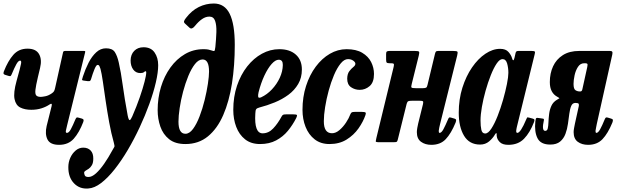

<svg xmlns="http://www.w3.org/2000/svg" viewBox="-20 -810 3520 1093"><path d="M2 -403.5Q25.5 -463.5 56.2 -498.2Q87 -533 136.5 -533Q184.5 -533 202.2 -502.2Q220 -471.5 208 -422.5L195.5 -370Q184.5 -323.5 181.8 -299.5Q179 -275.5 186.2 -267Q193.5 -258.5 212 -258.5Q220 -258.5 238 -262Q256 -265.5 275.5 -279Q284 -285 287.5 -290.8Q291 -296.5 294 -310.5L339 -512.5Q340.5 -520 351 -520H456Q463.5 -520 464.5 -518.8Q465.5 -517.5 464.5 -511.5L362 -96.5Q358 -80.5 355.2 -67Q352.5 -53.5 361 -53.5Q372 -53.5 383.2 -74.2Q394.5 -95 409 -130Q412.5 -137.5 415.5 -140.2Q418.5 -143 428 -140L446 -135Q454 -132.5 455.5 -128.5Q457 -124.5 454 -115.5Q431 -55.5 400 -20.5Q369 14.5 316.5 14.5Q265.5 14.5 250.2 -16.2Q235 -47 245.5 -92.5L274 -206.5Q278.5 -226 262.5 -215.5Q243 -202 216.5 -193.5Q190 -185 158 -185Q121.5 -185 95.8 -197.8Q70 -210.5 62.8 -246Q55.5 -281.5 74.5 -350L92 -414Q96.5 -430 99.8 -447.5Q103 -465 94.5 -465Q84.5 -465 73 -444.2Q61.5 -423.5 46.5 -387Q43.5 -380.5 40.8 -377.8Q38 -375 28.5 -378L9 -384Q1.5 -386.5 0.2 -390.5Q-1 -394.5 2 -403.5Z M778.5 -394Q753 -394 738.2 -414.5Q723.5 -435 723.5 -465.5Q724 -500 744.2 -520.5Q764.5 -541 797 -541Q839.5 -541 860 -511.2Q880.5 -481.5 880.5 -439Q880.5 -398 867.2 -341Q854 -284 830.2 -218.2Q806.5 -152.5 775.2 -85.5Q744 -18.5 707.8 43Q671.5 104.5 632.8 153.5Q594 202.5 555.8 231.8Q517.5 261 482.5 263Q433 267 400.8 233Q368.5 199 369 141Q369 113.5 380.2 88.2Q391.5 63 410.8 46.8Q430 30.5 454 30.5Q480.5 30.5 496 46.8Q511.5 63 511 93Q511 117 503 130.5Q495 144 484.8 150.8Q474.5 157.5 466.8 162Q459 166.5 459 173Q459 180.5 463 189Q467 197.5 484 197.5Q503.5 197.5 526.5 176.8Q549.5 156 573.2 121.8Q597 87.5 619.5 46Q628.5 30.5 631 26Q633.5 21.5 628 2Q613 -51 601.5 -114Q590 -177 581.2 -237.5Q572.5 -298 565.5 -346Q558.5 -394 552 -418Q549.5 -426 546.2 -433.2Q543 -440.5 535.5 -440.5Q528 -440.5 518 -416.5Q508 -392.5 498 -358.5Q495 -350 491.2 -348.8Q487.5 -347.5 480 -348L458 -351Q446 -352 447.2 -357.5Q448.5 -363 452 -374.5Q465.5 -416 484.2 -452.8Q503 -489.5 527.8 -512.2Q552.5 -535 583.5 -535Q619.5 -535 633.5 -513.8Q647.5 -492.5 656 -454.5Q668.5 -400 678.5 -326Q688.5 -252 707 -152Q712.5 -125.5 718.2 -126.2Q724 -127 733 -147.5Q758 -205 775.8 -256.5Q793.5 -308 803 -345.2Q812.5 -382.5 812.5 -397.5Q812.5 -404.5 809 -404.5Q805 -404.5 799.2 -399.2Q793.5 -394 778.5 -394Z M877.5 -183Q877.5 -252 896.2 -314.5Q915 -377 950 -425.5Q985 -474 1032.8 -502Q1080.5 -530 1138.5 -530Q1155 -530 1165.2 -528Q1175.5 -526 1182 -523.5Q1197 -518 1200.2 -520Q1203.5 -522 1206 -543Q1210.5 -588 1211.8 -627.5Q1213 -667 1204.5 -691.2Q1196 -715.5 1172 -715.5Q1150.5 -715.5 1130 -701.2Q1109.5 -687 1089 -661.5Q1072 -640.5 1059 -652L1033.5 -675.5Q1025.5 -682.5 1028 -690Q1030.5 -697.5 1038.5 -707.5Q1071.5 -750.5 1112 -770.2Q1152.5 -790 1197 -790Q1258.5 -790 1287.5 -731.5Q1316.5 -673 1316.5 -554.5Q1316.5 -437 1300.5 -334.8Q1284.5 -232.5 1250.8 -155Q1217 -77.5 1163.8 -33.8Q1110.5 10 1035.5 10Q977 10 942.5 -17.8Q908 -45.5 892.8 -89.5Q877.5 -133.5 877.5 -183ZM996 -117.5Q996 -48.5 1035.5 -48.5Q1058.5 -48.5 1079 -76.2Q1099.5 -104 1116.2 -147.8Q1133 -191.5 1145 -240.5Q1157 -289.5 1163.5 -333Q1170 -376.5 1170 -402.5Q1170 -471.5 1133.5 -471.5Q1110.5 -471.5 1090 -445.5Q1069.5 -419.5 1052.2 -377.8Q1035 -336 1022.2 -288Q1009.5 -240 1002.8 -194.8Q996 -149.5 996 -117.5Z M1308 -184.5Q1308 -259 1329.2 -322Q1350.5 -385 1387.2 -431.8Q1424 -478.5 1471 -504.2Q1518 -530 1570 -530Q1629.5 -530 1664 -499.2Q1698.5 -468.5 1698.5 -414.5Q1698.5 -367.5 1677.5 -331.8Q1656.5 -296 1621.5 -270.2Q1586.5 -244.5 1543.8 -227Q1501 -209.5 1456.5 -198Q1443 -194.5 1438.5 -188.5Q1434 -182.5 1433.5 -163.5Q1426.5 -51 1475 -51Q1509 -51 1535.2 -78.8Q1561.5 -106.5 1583.5 -147.5Q1587.5 -155 1592.5 -157Q1597.5 -159 1609.5 -159H1649.5Q1666.5 -159 1669.8 -155.5Q1673 -152 1666.5 -138.5Q1646.5 -99 1618.8 -65.2Q1591 -31.5 1552 -10.8Q1513 10 1460.5 10Q1409 10 1375.2 -16.8Q1341.5 -43.5 1324.8 -87.8Q1308 -132 1308 -184.5ZM1466.5 -256Q1500 -271.5 1528 -301.2Q1556 -331 1572.8 -367.5Q1589.5 -404 1590 -440Q1590.5 -470 1567 -470Q1548 -470 1526.5 -446Q1505 -422 1485.2 -380Q1465.5 -338 1452 -285Q1448 -267.5 1449.8 -258.8Q1451.5 -250 1466.5 -256Z M2109 -389Q2109 -341 2084.2 -319.8Q2059.5 -298.5 2027.5 -298.5Q2000.5 -298.5 1978.5 -313.5Q1956.5 -328.5 1956.5 -362Q1957 -389.5 1968.5 -404.5Q1980 -419.5 1991.5 -428.5Q2003 -437.5 2003 -447Q2003 -456 1990.8 -464.8Q1978.5 -473.5 1961 -473.5Q1939.5 -473.5 1919 -448.2Q1898.5 -423 1881.2 -382.2Q1864 -341.5 1851 -293.8Q1838 -246 1830.8 -200.2Q1823.5 -154.5 1823.5 -120.5Q1823 -51.5 1870 -51.5Q1891.5 -51.5 1912.5 -69.5Q1933.5 -87.5 1950 -112.5Q1966.5 -137.5 1974.5 -159.5Q1978 -167.5 1982.2 -170.2Q1986.5 -173 1999 -173H2041Q2056.5 -173 2060.5 -169.8Q2064.5 -166.5 2060.5 -155Q2047.5 -117 2020.8 -79Q1994 -41 1953 -15.5Q1912 10 1855.5 10Q1805.5 10 1771.2 -16.8Q1737 -43.5 1719.5 -87.8Q1702 -132 1702 -184.5Q1702 -257.5 1722.2 -320.5Q1742.5 -383.5 1777.5 -430.5Q1812.5 -477.5 1857.8 -503.8Q1903 -530 1953 -530Q2007.5 -530 2042 -509.5Q2076.5 -489 2092.8 -456.8Q2109 -424.5 2109 -389Z M2582.5 -493.5 2485.5 -105Q2483.5 -98.5 2480.5 -83.2Q2477.5 -68 2477.5 -64.5Q2477.5 -53.5 2482.5 -53.5Q2493 -53.5 2504.2 -74.2Q2515.5 -95 2530 -129.5Q2533.5 -138 2536.5 -140.5Q2539.5 -143 2547.5 -140.5L2568 -134.5Q2576 -132 2576.5 -126.8Q2577 -121.5 2573.5 -112Q2548 -50 2517.5 -17.8Q2487 14.5 2435.5 14.5Q2400.5 14.5 2376.8 -2.8Q2353 -20 2353 -58Q2353 -67.5 2355.5 -81.8Q2358 -96 2360.5 -106.5L2388 -217.5Q2391 -231 2387.2 -233.8Q2383.5 -236.5 2367 -236.5H2326.5Q2310.5 -236.5 2304.5 -234Q2298.5 -231.5 2295 -219L2244.5 -15.5Q2242 -5.5 2238.8 -3Q2235.5 -0.5 2222 -0.5H2136Q2118.5 -0.5 2119 -5.8Q2119.5 -11 2122.5 -24L2221 -429.5Q2224 -442.5 2221.5 -446.2Q2219 -450 2206 -450H2199Q2185.5 -450 2181.8 -453.5Q2178 -457 2178 -471V-502.5Q2178 -514 2182.5 -517Q2187 -520 2198 -520H2341Q2362 -520 2365.2 -515.8Q2368.5 -511.5 2364 -493.5L2324 -332.5Q2319.5 -316 2322.5 -312Q2325.5 -308 2347 -308H2386.5Q2401 -308 2406 -311.2Q2411 -314.5 2413.5 -326L2456 -502.5Q2458 -511.5 2461.2 -515.8Q2464.5 -520 2475.5 -520H2559.5Q2580.5 -520 2583.8 -515.8Q2587 -511.5 2582.5 -493.5Z M3020 -115Q2997 -55 2963.2 -20.2Q2929.5 14.5 2874 14.5Q2841 14.5 2825.5 -0.8Q2810 -16 2808 -34Q2807 -38 2807.2 -40.5Q2807.5 -43 2807.5 -47Q2806.5 -59 2797.5 -44Q2785.5 -23 2764.2 -5Q2743 13 2713 13Q2652 13 2621.8 -37Q2591.5 -87 2591.5 -168.5Q2591.5 -244.5 2612.2 -310.5Q2633 -376.5 2667.2 -426.2Q2701.5 -476 2743.2 -504Q2785 -532 2827 -532Q2859 -532 2874.5 -514.2Q2890 -496.5 2894.5 -480Q2897.5 -468 2901.5 -467Q2905.5 -466 2909 -481.5L2914.5 -506Q2916 -513.5 2919.2 -516.8Q2922.5 -520 2931.5 -520H3006Q3022 -520 3024.5 -516.2Q3027 -512.5 3023.5 -500L2922 -86Q2921 -82 2919.8 -75Q2918.5 -68 2918.5 -64.5Q2918.5 -53.5 2925 -53.5Q2943.5 -53.5 2976 -131Q2979 -138.5 2980.8 -140.8Q2982.5 -143 2993.5 -140L3013.5 -134.5Q3021 -132.5 3022.2 -128.8Q3023.5 -125 3020 -115ZM2874 -395.5Q2874 -423.5 2867 -448.5Q2860 -473.5 2840.5 -473.5Q2824.5 -473.5 2807.2 -448Q2790 -422.5 2773.8 -381.5Q2757.5 -340.5 2744.2 -293.2Q2731 -246 2723.2 -201.2Q2715.5 -156.5 2715.5 -124.5Q2715.5 -91.5 2720.2 -70.8Q2725 -50 2742 -50Q2759 -50 2777.2 -78Q2795.5 -106 2812.8 -149.8Q2830 -193.5 2843.8 -241.8Q2857.5 -290 2865.8 -331.5Q2874 -373 2874 -395.5Z M3027.5 -118Q3028.5 -124.5 3030 -132.2Q3031.5 -140 3040 -139L3058.5 -136.5Q3066 -135.5 3071.5 -134.5Q3077 -133.5 3076.5 -127Q3062.5 -65 3083.5 -65Q3095 -65 3098.2 -78.8Q3101.5 -92.5 3102.2 -114.5Q3103 -136.5 3106 -161Q3109 -185.5 3118.8 -207.2Q3128.5 -229 3150.5 -242Q3163 -249.5 3164.5 -250.5Q3166 -251.5 3148.5 -261.5Q3131 -271.5 3120.5 -291.5Q3110 -311.5 3110 -343Q3110 -392.5 3128.5 -432.5Q3147 -472.5 3184.2 -496.2Q3221.5 -520 3277.5 -520H3452Q3462.5 -520 3465.2 -515.5Q3468 -511 3465.5 -499L3377.5 -105Q3376.5 -98.5 3373.2 -83.2Q3370 -68 3370 -64.5Q3370 -53.5 3375 -53.5Q3385 -53.5 3396.5 -74.2Q3408 -95 3422 -129.5Q3425.5 -138 3428.8 -140.5Q3432 -143 3440 -140.5L3460 -134.5Q3468.5 -132 3469 -126.8Q3469.5 -121.5 3466 -112Q3440.5 -50 3409.8 -17.8Q3379 14.5 3328 14.5Q3292.5 14.5 3269 -2.8Q3245.5 -20 3245.5 -58Q3245.5 -67.5 3248.2 -81.8Q3251 -96 3253 -106.5L3275 -206.5Q3276.5 -214.5 3274 -219.2Q3271.5 -224 3257 -224H3255.5Q3239 -224 3231.8 -207Q3224.5 -190 3221 -163Q3217.5 -136 3213.2 -105.5Q3209 -75 3199 -48Q3189 -21 3168.5 -4Q3148 13 3112.5 13Q3058 13 3039.8 -23.2Q3021.5 -59.5 3027.5 -118ZM3323 -428Q3326.5 -443.5 3323.2 -446.8Q3320 -450 3312 -450H3306Q3283.5 -450 3270 -429Q3256.5 -408 3250.8 -380.5Q3245 -353 3245 -332.5Q3245 -303.5 3256 -296.5Q3267 -289.5 3279.5 -289.5H3284Q3292.5 -289.5 3295 -301Z"/></svg>

Font: Besley* Condensed Semi
Style: Italic
Weight: 600
Width: 3
Italic angle: -13°
Designer: Owen Earl
Foundry: indestructible type*
Version: Version 3.000; ttfautohint (v1.8.3)